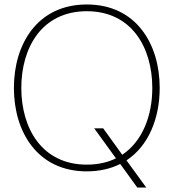

<svg xmlns="http://www.w3.org/2000/svg" viewBox="-20 -752 774 856"><path d="M592 84H632L544 -37C644 -103 692 -227 692 -360C692 -556 587 -732 367 -732C147 -732 42 -556 42 -360C42 -164 147 12 367 12C424 12 474 0 516 -21ZM75 -360C75 -540 167 -702 367 -702C567 -702 659 -540 659 -360C659 -237 616 -123 525 -62L440 -180H400L497 -46C460 -28 417 -18 367 -18C167 -18 75 -180 75 -360Z"/></svg>

Font: Aspekta 100
Style: Regular
Weight: 100
Designer: Ivo Dolenc
Version: Version 2.000